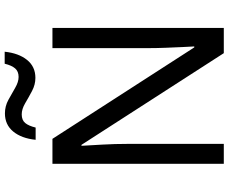

<svg xmlns="http://www.w3.org/2000/svg" viewBox="-96 -856 953 800"><g transform="rotate(-90 380.0 -456.5)"><path d="M663 0H558L176 -593H172Q174 -558 177 -506Q180 -454 180 -399V0H97V-714H201L582 -123H586Q585 -139 583.5 -171Q582 -203 580.5 -241Q579 -279 579 -311V-714H663ZM197 -784Q203 -843 231.5 -877.5Q260 -912 307 -912Q337 -912 363.5 -897.5Q390 -883 414 -869Q438 -855 459 -855Q482 -855 494.5 -869.5Q507 -884 514 -913H564Q558 -855 530 -820Q502 -785 455 -785Q427 -785 400.5 -799Q374 -813 349.5 -827.5Q325 -842 303 -842Q279 -842 267 -827.5Q255 -813 248 -784Z"/></g></svg>

Font: Noto Sans NKo Unjoined
Style: Regular
Weight: 400
Designer: Monotype Design Team
Foundry: Monotype Imaging Inc.
Version: Version 2.004